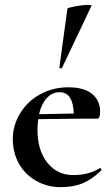

<svg xmlns="http://www.w3.org/2000/svg" viewBox="-20 -751 458 783"><path d="M223.1 -375Q192.9 -375 170.9 -351.1Q148.9 -327.1 139.2 -285.2L280.8 -288.1Q277.8 -375 223.1 -375ZM388.2 -295.9Q388.2 -267.1 377 -267.1H315.9L136.2 -265.1Q133.3 -246.1 132.8 -223.1Q132.8 -137.2 173.3 -87.2Q213.9 -37.1 278.1 -37.1Q342.3 -37.1 386.2 -64.9L388.2 -65.9Q390.1 -65.9 392.6 -62Q395 -58.1 393.1 -56.2Q356 -20 317.9 -3.9Q279.8 12.2 225.8 12.2Q171.9 12.2 126 -14.4Q80.1 -41 56.2 -85.4Q32.2 -129.9 32.2 -184.6Q32.2 -239.3 62 -288.6Q91.8 -337.9 143.8 -366.5Q195.8 -395 258.8 -395Q321.8 -395 355 -368.4Q388.2 -341.8 388.2 -295.9ZM222.2 -476.1 254.9 -715.8Q256.8 -719.7 287.8 -725.3Q318.8 -731 336.4 -731Q354 -731 353 -727.1L232.9 -474.1Q232.9 -472.2 229.5 -472.2Q226.1 -472.2 223.6 -473.6Q221.2 -475.1 222.2 -476.1Z"/></svg>

Font: Cormorant-Bold
Style: Bold
Weight: 700
Designer: Christian Thalmann (Catharsis Fonts)
Version: Version 3.000